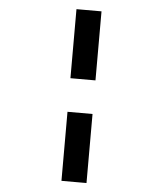

<svg xmlns="http://www.w3.org/2000/svg" viewBox="-60 -913 871 1025"><g transform="rotate(5 375.0 -400.0)"><path d="M442.1 -860V-490H307.9V-860ZM442.1 -310V60H307.9V-310Z"/></g></svg>

Font: Martian Mono SemiExpanded
Style: Regular
Weight: 400
Width: 6
Monospace: yes
Designer: Roman Shamin
Foundry: Evil Martians
Version: Version 1.000